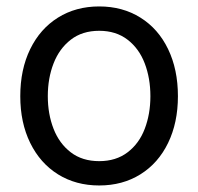

<svg xmlns="http://www.w3.org/2000/svg" viewBox="-20 -557 607 588"><path d="M42.1 -262.4Q42.1 -344.3 72.5 -406.6Q102.9 -468.9 157.6 -503.1Q212.4 -537.3 283.8 -537.3Q355.3 -537.3 410 -503.1Q464.8 -468.9 494.8 -406.6Q524.9 -344.3 524.9 -262.4Q524.9 -181.3 494.8 -119.3Q464.8 -57.3 410 -23.1Q355.3 11 283.8 11Q212.4 11 157.6 -23.1Q102.9 -57.3 72.5 -119.3Q42.1 -181.3 42.1 -262.4ZM440.6 -262.4Q440.6 -317.3 423.3 -362.7Q406.1 -408.1 370.7 -435.4Q335.3 -462.7 283.8 -462.7Q232 -462.7 196.8 -435.4Q161.6 -408.1 144 -362.7Q126.4 -317.3 126.4 -262.4Q126.4 -207.9 144 -162.6Q161.6 -117.4 196.8 -90.5Q232 -63.5 283.8 -63.5Q335.3 -63.5 370.7 -90.5Q406.1 -117.4 423.3 -162.6Q440.6 -207.9 440.6 -262.4Z"/></svg>

Font: Pretendard Variable
Style: Regular
Weight: 400
Designer: Base glyphs from Inter by Rasmus Andersson; Hangul glyphs from Noto Sans CJK(Source Han Sans) by Jang Soo-young and Kang
Foundry: Kil Hyung-jin
Version: Version 1.100;FEAKit 1.0